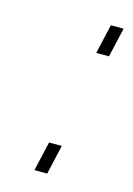

<svg xmlns="http://www.w3.org/2000/svg" viewBox="-77 -479 362 523"><g transform="rotate(15 103.5 -217.5)"><path d="M108 0 127 -83H91L72 0ZM188 -352 207 -435H171L152 -352Z"/></g></svg>

Font: RazerF5 Thin
Style: Italic
Weight: 250
Foundry: Razer Inc.
Version: Version 2